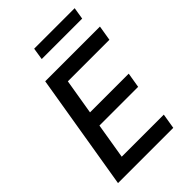

<svg xmlns="http://www.w3.org/2000/svg" viewBox="-260 -1020 1131 1131"><g transform="rotate(-45 305.5 -454.5)"><path d="M34.4 0 155.2 -727.3H611.2L595.5 -632.8H249.3L212.4 -411.2H534.8L519.2 -317.1H196.7L159.8 -94.5H510.3L494.7 0ZM582.4 -909.1 570.3 -834.5H233.3L245 -909.1Z"/></g></svg>

Font: Inter P Medium
Style: Italic
Weight: 500
Italic angle: 9.39999°
Designer: Rasmus Andersson
Foundry: rsms
Version: Version 3.018;git-588b23468